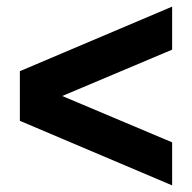

<svg xmlns="http://www.w3.org/2000/svg" viewBox="-20 -582 580 580"><path d="M500 -22V-152L168 -292L500 -432V-562L40 -367V-217Z"/></svg>

Font: Geist
Style: Bold
Weight: 400
Designer: Basement.studio, Andrés Briganti, Mateo Zaragoza
Foundry: Basement.studio, Vercel, Andrés Briganti, Guido Ferreyra, Mateo Zaragoza
Version: Version 1.401